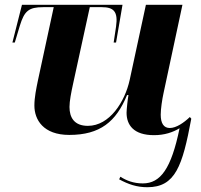

<svg xmlns="http://www.w3.org/2000/svg" viewBox="-20 -556 840 804"><path d="M597 228C714 228 744 140 781 -59L775 -66C750 -42 718 -20 691 -20C666 -20 653 -39 653 -76C653 -99 659 -140 665 -167L744 -536H591L523 -221C503 -130 439 -29 348 -29C290 -29 271 -65 271 -108C271 -133 278 -168 286 -205L356 -526H406C456 -526 475 -508 466 -445L456 -378H466L493 -536H72L32 -378H42L63 -448C82 -510 100 -526 161 -526H205L139 -220C132 -186 124 -148 124 -114C124 -55 161 9 270 9C399 9 466 -46 512 -158H518C515 -143 510 -97 510 -84C510 -33 539 10 625 10C669 10 704 -2 732 -19C697 151 652 212 578 212C539 212 509 200 484 184L479 195C518 216 553 228 597 228Z"/></svg>

Font: Noto Serif Display
Style: Bold Italic
Weight: 700
Italic angle: -12°
Designer: Monotype Design Team
Foundry: Monotype Imaging Inc.
Version: Version 2.009